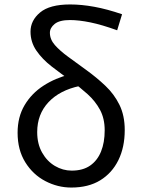

<svg xmlns="http://www.w3.org/2000/svg" viewBox="-20 -829 634 862"><path d="M300 13Q239 13 183.5 -16Q128 -45 93.5 -100.5Q59 -156 59 -233Q59 -304 90.5 -357Q122 -410 175.5 -444.5Q229 -479 294 -495L338 -443Q248 -424 197.5 -370Q147 -316 147 -236Q147 -183 169 -144Q191 -105 226.5 -84Q262 -63 302 -63Q352 -63 384.5 -85.5Q417 -108 433.5 -148.5Q450 -189 450 -244Q450 -297 429 -336Q408 -375 373 -406.5Q338 -438 298 -467Q254 -498 212 -530.5Q170 -563 143.5 -601.5Q117 -640 117 -687Q117 -737 160 -773Q203 -809 295 -809Q346 -809 403.5 -798.5Q461 -788 528 -765L506 -693Q437 -718 385.5 -728.5Q334 -739 294 -739Q247 -739 225.5 -721.5Q204 -704 204 -682Q204 -652 226.5 -626.5Q249 -601 286 -574Q323 -547 367 -515Q414 -481 453.5 -443.5Q493 -406 516.5 -358Q540 -310 540 -245Q540 -168 511.5 -110Q483 -52 430 -19.5Q377 13 300 13Z"/></svg>

Font: Noto Sans KR
Style: Regular
Weight: 400
Designer: Ryoko NISHIZUKA  (kana, bopomofo & ideographs); Paul D. Hunt (Latin, Greek & Cyrillic); Sandoll Communications , Soo-you
Foundry: Adobe
Version: Version 2.004-H2;hotconv 1.0.118;makeotfexe 2.5.65603